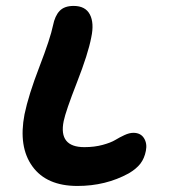

<svg xmlns="http://www.w3.org/2000/svg" viewBox="-20 -636 573 642"><path d="M238.8 -14.2Q135.7 -14.2 88.4 -79.6Q41 -145 62 -253.9Q75.2 -317.9 111.8 -412.8Q148.4 -507.8 157.2 -550.8Q163.6 -583 179.4 -599.6Q195.3 -616.2 226.1 -616.2Q265.6 -616.2 280.5 -587.6Q295.4 -559.1 285.2 -511.2Q274.9 -456.5 237.3 -360.4Q199.7 -264.2 192.9 -231Q175.3 -144 262.2 -144Q295.9 -144 323.5 -151.6Q351.1 -159.2 365.5 -168Q379.9 -176.8 396.2 -184.3Q412.6 -191.9 425.8 -191.9Q450.2 -191.9 461.4 -174.1Q472.7 -156.2 467.8 -131.8Q462.9 -106.4 449.5 -88.9Q436 -71.3 410.2 -56.2Q333.5 -14.2 238.8 -14.2Z"/></svg>

Font: Shantell Sans Irregular Bouncy
Style: Italic
Weight: 600
Italic angle: -11.31°
Designer: Stephen Nixon, Anya Danilova, Shantell Martin
Foundry: Arrow Type
Version: Version 1.006;[9816181b4]